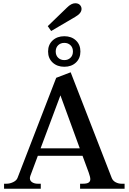

<svg xmlns="http://www.w3.org/2000/svg" viewBox="-20 -1162 792 1182"><path d="M295 -971 274 -1001 392 -1115Q419 -1142 443 -1142Q462 -1142 472 -1131.5Q482 -1121 482 -1107Q482 -1080 443 -1058ZM475 -845Q475 -803 447.5 -777Q420 -751 376 -751Q332 -751 304 -777Q276 -803 276 -845Q276 -887 304 -913Q332 -939 376 -939Q420 -939 447.5 -913Q475 -887 475 -845ZM429 -845Q429 -869 414 -883.5Q399 -898 376 -898Q353 -898 338 -883.5Q323 -869 323 -845Q323 -821 338 -806.5Q353 -792 376 -792Q399 -792 414 -806.5Q429 -821 429 -845ZM747 -31V0H473V-31H491Q515 -31 525.5 -38Q536 -45 536 -59Q536 -72 526 -100L488 -203H213L167 -80Q164 -71 164 -65Q164 -49 178 -40Q192 -31 212 -31H231V0H5V-31H20Q41 -31 61.5 -41Q82 -51 88 -67L326 -683L415 -717L668 -66Q675 -49 692 -40Q709 -31 728 -31ZM471 -249 352 -575 230 -249Z"/></svg>

Font: Taviraj Medium
Style: Regular
Weight: 500
Designer: Katatrad Team
Foundry: CadsonDemak
Version: Version 1.001